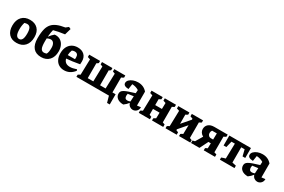

<svg xmlns="http://www.w3.org/2000/svg" viewBox="129 -2141 5417 3667"><g transform="rotate(30 2838.0 -308.0)"><path d="M253 12Q144 12 83.5 -54.5Q23 -121 23 -239Q23 -361 87.5 -431Q152 -501 265 -501Q376 -501 438.5 -436Q501 -371 501 -256Q501 -130 435.5 -59Q370 12 253 12ZM262 -78Q304 -78 325.5 -117.5Q347 -157 347 -245Q347 -328 325 -366.5Q303 -405 256 -405Q234 -405 198 -395Q187 -361 181.5 -324Q176 -287 176 -243Q176 -156 198 -117Q220 -78 262 -78Z M797 12Q681 12 621 -59Q561 -130 561 -268Q561 -335 566.5 -386Q572 -437 584 -482Q603 -547 642 -592Q681 -637 748.5 -666Q816 -695 920 -711L975 -755L1020 -734L980 -594Q908 -585 849 -573.5Q790 -562 740 -548Q725 -499 716 -389Q759 -449 810 -490Q823 -492 836 -492Q897 -492 942.5 -461Q988 -430 1013 -375.5Q1038 -321 1038 -252Q1038 -129 973.5 -58.5Q909 12 797 12ZM713 -278Q713 -171 735 -130Q757 -89 802 -89Q828 -89 860 -101Q874 -127 879.5 -159.5Q885 -192 885 -242Q885 -303 860.5 -339Q836 -375 793 -375Q757 -375 715 -352Q714 -337 713.5 -320.5Q713 -304 713 -278Z M1303 11Q1236 11 1186 -19.5Q1136 -50 1109 -106.5Q1082 -163 1082 -239Q1082 -318 1110.5 -376.5Q1139 -435 1192.5 -467.5Q1246 -500 1318 -500Q1411 -500 1464.5 -448.5Q1518 -397 1518 -307L1515 -243Q1430 -227 1362.5 -218Q1295 -209 1228 -204Q1253 -101 1367 -101Q1428 -101 1512 -131L1522 -103Q1433 11 1303 11ZM1246 -391Q1224 -335 1222 -277L1381 -278L1383 -316Q1383 -404 1304 -404Q1277 -404 1246 -391Z M2318 -86H2388V139H2329L2290 0H1573V-47Q1584 -55 1595.5 -62Q1607 -69 1622 -75L1631 -418L1573 -437V-489H1813V-442Q1803 -434 1794 -427Q1785 -420 1773 -415V-86H1896L1904 -418L1855 -437V-489H2085V-442Q2075 -434 2066.5 -427Q2058 -420 2045 -415V-86H2167L2177 -418L2126 -437V-489H2369V-442Q2358 -435 2345.5 -428Q2333 -421 2318 -415Z M2612 11Q2528 11 2478.5 -26.5Q2429 -64 2429 -127Q2429 -154 2440.5 -174Q2452 -194 2482 -212Q2512 -230 2567.5 -250Q2623 -270 2711 -296L2715 -367Q2653 -407 2568 -412L2550 -295Q2436 -299 2436 -366Q2436 -402 2465.5 -432Q2495 -462 2543.5 -480.5Q2592 -499 2650 -499Q2774 -499 2849 -410V-103L2931 -113Q2932 -59 2898 -25Q2864 9 2816 9Q2781 9 2750 -13Q2719 -35 2705 -79Q2685 -53 2662.5 -31Q2640 -9 2612 11ZM2578 -166Q2578 -94 2639 -94Q2670 -94 2702 -108L2708 -226L2583 -209Q2578 -188 2578 -166Z M2948 0V-47Q2959 -55 2970.5 -62Q2982 -69 2997 -75L3006 -418L2948 -437V-489H3194V-442Q3183 -434 3171.5 -427Q3160 -420 3146 -415V-285H3294L3297 -418L3240 -437V-489H3487V-442Q3476 -435 3464 -428Q3452 -421 3437 -415V-72L3487 -53V0H3240V-47Q3262 -64 3288 -75L3291 -201H3146V-72L3194 -53V0Z M3538 0V-47Q3549 -55 3560.5 -62Q3572 -69 3587 -75L3596 -418L3538 -437V-489H3783V-442Q3772 -434 3760.5 -427Q3749 -420 3735 -415L3736 -212L3893 -394V-415L3836 -437V-489H4084V-442Q4064 -427 4034 -415V-72L4084 -53V0H3836V-47Q3847 -56 3860 -63Q3873 -70 3886 -75L3890 -271L3736 -92V-72L3784 -53V0Z M4101 0V-55L4150 -67L4241 -220Q4204 -239 4182 -272Q4160 -305 4160 -344Q4160 -411 4206 -450Q4252 -489 4332 -489H4627V-442Q4616 -434 4603 -427Q4590 -420 4576 -415V-69L4629 -53V0H4381V-48Q4394 -57 4405 -62Q4416 -67 4428 -72L4431 -184H4378L4287 0ZM4386 -268H4433L4436 -405H4331Q4311 -376 4311 -343Q4311 -312 4331.5 -290Q4352 -268 4386 -268Z M5140 -489V-270H5081L5047 -408H4972V-72L5059 -53V0H4737V-47Q4779 -64 4824 -75L4832 -408H4757L4723 -270H4663V-489Z M5357 11Q5273 11 5223.5 -26.5Q5174 -64 5174 -127Q5174 -154 5185.5 -174Q5197 -194 5227 -212Q5257 -230 5312.5 -250Q5368 -270 5456 -296L5460 -367Q5398 -407 5313 -412L5295 -295Q5181 -299 5181 -366Q5181 -402 5210.5 -432Q5240 -462 5288.5 -480.5Q5337 -499 5395 -499Q5519 -499 5594 -410V-103L5676 -113Q5677 -59 5643 -25Q5609 9 5561 9Q5526 9 5495 -13Q5464 -35 5450 -79Q5430 -53 5407.5 -31Q5385 -9 5357 11ZM5323 -166Q5323 -94 5384 -94Q5415 -94 5447 -108L5453 -226L5328 -209Q5323 -188 5323 -166Z"/></g></svg>

Font: Piazzolla
Style: Bold
Weight: 700
Designer: Juan Pablo del Peral
Foundry: Huerta Tipografica
Version: Version 1.330